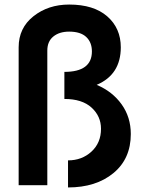

<svg xmlns="http://www.w3.org/2000/svg" viewBox="-20 -814 624 844"><path d="M279 -109Q340 -109 382 -147.5Q424 -186 424 -248Q424 -303 382.5 -341Q341 -379 263 -379V-498Q384 -498 384 -588Q384 -628 359 -651.5Q334 -675 284 -675Q241 -675 214.5 -653.5Q188 -632 188 -592V0H62V-606Q62 -691 127 -742.5Q192 -794 284 -794Q392 -794 451.5 -742Q511 -690 511 -606Q511 -486 405 -441Q474 -412 514.5 -355.5Q555 -299 555 -225Q555 -116 478.5 -53Q402 10 279 10Z"/></svg>

Font: Renner*
Style: Semi
Weight: 600
Version: Version 003.000 ; ttfautohint (v0.97) -l 8 -r 50 -G 200 -x 1